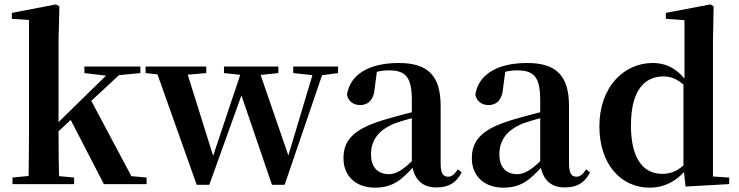

<svg xmlns="http://www.w3.org/2000/svg" viewBox="-20 -839 3370 875"><path d="M36.9 0H317.8V-29.9L206.6 -40.2H142.8L36.9 -29.9ZM109.1 0H250.6C247.8 -47.2 246.8 -167.9 246.8 -240.9V-650.9L250.6 -810L235.6 -819L34 -780.3V-753.3L112.1 -747.8V-234.8C112.1 -167.9 111.1 -47.2 109.1 0ZM177.7 -176.5 564.2 -535.7H505.8L343.8 -377.6L183.6 -220.2H177.7ZM453.4 0H648V-29.9L578.7 -36.2L392.2 -386.5L298.1 -300.5ZM364.5 -506 482.5 -491.8 503.4 -494.8 619.7 -506V-535.7H364.5Z M876.4 3.1H933.9L1088.1 -426L1095.5 -445.9H1065.9L1219.4 3.1H1277.3L1461.2 -535.7H1415.6L1289.8 -116.3L1285.8 -104.5H1303.1L1154.5 -535.7H1087.4L947.6 -117.6L943.1 -104.5L958.7 -105.2L824 -535.7H685ZM643.4 -506 746.1 -494.8H791.1L920 -506V-535.7H643.4ZM1000.7 -506 1107.2 -494.8H1142.9L1248.5 -506V-535.7H1000.7ZM1316.3 -506 1420.3 -494.8H1436.5L1520.6 -506V-535.7H1316.3Z M1688.6 16.2C1769.4 16.2 1809.5 -18.5 1867.7 -82.4H1902.8L1887.3 -135.5C1819.4 -62.3 1784.2 -45.3 1752 -45.3C1703.3 -45.3 1670.8 -75.1 1670.8 -135.9C1670.8 -202.7 1707.7 -247.7 1779.1 -276.7C1814.3 -289.6 1872.3 -304.9 1926 -318.9V-344.4C1872.7 -331.6 1799.3 -313.4 1747.4 -297.9C1595 -255.1 1545.3 -204.1 1545.3 -117.6C1545.3 -33.9 1605.1 16.2 1688.6 16.2ZM1968.1 15.2C2024.2 15.2 2059.5 -5.4 2083.9 -53.4L2066.7 -67.2C2048.5 -41.2 2037.3 -33.8 2021.7 -33.8C1999.7 -33.8 1988.1 -48.4 1988.1 -94.8V-356.2C1988.1 -494.2 1930.2 -551.9 1797.1 -551.9C1656.4 -551.9 1573.8 -495.7 1561.2 -406.5C1568.9 -376.3 1590.6 -360.2 1622.3 -360.2C1655.7 -360.2 1684.1 -381.6 1687.9 -439.2L1698.1 -516.3L1635.8 -491.2C1683.9 -510.9 1717.8 -518.3 1752 -518.3C1829.1 -518.3 1856.9 -487.8 1856.9 -381.4V-94C1865 -26.4 1899.7 15.2 1968.1 15.2Z M2273.6 16.2C2354.4 16.2 2394.5 -18.5 2452.7 -82.4H2487.8L2472.3 -135.5C2404.4 -62.3 2369.2 -45.3 2337 -45.3C2288.3 -45.3 2255.8 -75.1 2255.8 -135.9C2255.8 -202.7 2292.7 -247.7 2364.1 -276.7C2399.3 -289.6 2457.3 -304.9 2511 -318.9V-344.4C2457.7 -331.6 2384.3 -313.4 2332.4 -297.9C2180 -255.1 2130.3 -204.1 2130.3 -117.6C2130.3 -33.9 2190.1 16.2 2273.6 16.2ZM2553.1 15.2C2609.2 15.2 2644.5 -5.4 2668.9 -53.4L2651.7 -67.2C2633.5 -41.2 2622.3 -33.8 2606.7 -33.8C2584.7 -33.8 2573.1 -48.4 2573.1 -94.8V-356.2C2573.1 -494.2 2515.2 -551.9 2382.1 -551.9C2241.4 -551.9 2158.8 -495.7 2146.2 -406.5C2153.9 -376.3 2175.6 -360.2 2207.3 -360.2C2240.7 -360.2 2269.1 -381.6 2272.9 -439.2L2283.1 -516.3L2220.8 -491.2C2268.9 -510.9 2302.8 -518.3 2337 -518.3C2414.1 -518.3 2441.9 -487.8 2441.9 -381.4V-94C2450 -26.4 2484.7 15.2 2553.1 15.2Z M2940.5 16.2C3012.8 16.2 3073.6 -18.9 3118.1 -80.8H3128.6L3109.8 -100.9C3074.9 -61.9 3040.1 -46.7 2998.3 -46.7C2916.5 -46.7 2855.4 -108.5 2855.4 -267.7C2855.4 -434.4 2922.7 -490.8 3003.9 -490.8C3041.1 -490.8 3075.6 -475.5 3112.3 -436.8L3129.1 -453.6H3119.8C3074.2 -521.1 3021.6 -551.9 2954.5 -551.9C2822.3 -551.9 2711.6 -441.8 2711.6 -263.1C2711.6 -89.6 2810.5 16.2 2940.5 16.2ZM3104 11.2 3303.1 0V-29.9L3229.2 -34.7V-652.7L3232.2 -810L3217.9 -819L3014.4 -780.3V-753.3L3099.4 -747.1V-468.4L3094.7 -457.2V-81.1Z"/></svg>

Font: Source Han Serif TW VF
Style: Regular
Weight: 250
Designer: Ryoko NISHIZUKA 西塚涼子 (kana & ideographs); Frank Grießhammer (Latin, Greek & Cyrillic); Wenlong ZHANG 张文龙 (bopomofo); San
Foundry: Adobe
Version: Version 2.002;hotconv 1.1.0;makeotfexe 2.6.0